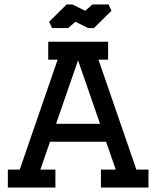

<svg xmlns="http://www.w3.org/2000/svg" viewBox="-20 -836 697 856"><path d="M195 -650H462V-570H419L588 -80H642V0H430V-80H496L453 -204H203L160 -80H227V0H15V-80H68L237 -570H195ZM328 -567 230 -284H426ZM399 -711H373L316 -739L284 -711H212L199 -739L277 -816H303L360 -788L392 -816H464L477 -788Z"/></svg>

Font: Graduate
Style: Regular
Weight: 400
Version: Version 1.001